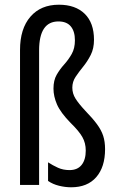

<svg xmlns="http://www.w3.org/2000/svg" viewBox="-20 -785 497 815"><path d="M379 -616Q379 -579 365 -551.5Q351 -524 333 -502Q315 -480 301 -459Q287 -438 287 -413Q287 -388 300.5 -366.5Q314 -345 341 -316Q373 -283 391.5 -258Q410 -233 418 -208.5Q426 -184 426 -152Q426 -76 388.5 -33Q351 10 282 10Q257 10 230.5 3.5Q204 -3 184 -17V-96Q204 -83 226 -73Q248 -63 275 -63Q309 -63 326.5 -85Q344 -107 344 -146Q344 -178 329.5 -203.5Q315 -229 280 -263Q237 -307 222 -341.5Q207 -376 207 -409Q207 -444 220.5 -467.5Q234 -491 252.5 -511.5Q271 -532 284.5 -556Q298 -580 298 -614Q298 -652 280.5 -673Q263 -694 228 -694Q146 -694 146 -571V0H65V-573Q65 -663 109 -714Q153 -765 230 -765Q300 -765 339.5 -726.5Q379 -688 379 -616Z"/></svg>

Font: Noto Sans Bengali ExtraCondensed
Style: Regular
Weight: 400
Width: 2
Designer: Jelle Bosma - Monotype Design Team
Foundry: Monotype Imaging Inc.
Version: Version 2.003; ttfautohint (v1.8.4.7-5d5b)